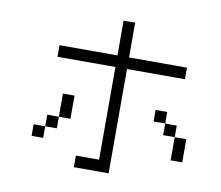

<svg xmlns="http://www.w3.org/2000/svg" viewBox="-86 -916 1172 1020"><g transform="rotate(10 500.0 -406.0)"><path d="M875 -562.5V-625H562.5V-812.5H500V-625H187.5V-562.5H500Q500 -562.5 500 -62.5H375V0H562.5V-562.5ZM187.5 -187.5H125V-125H187.5ZM187.5 -187.5H250V-250H187.5ZM875 -250Q875 -250 875 -125H937.5Q937.5 -125 937.5 -250ZM250 -250H312.5Q312.5 -250 312.5 -375H250Q250 -375 250 -250ZM875 -250V-312.5H812.5V-250ZM812.5 -312.5V-375H750V-312.5Z"/></g></svg>

Font: UnifontExMono
Style: Regular
Weight: 500
Version: Version 15.0.06